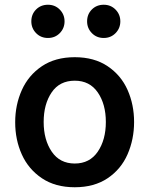

<svg xmlns="http://www.w3.org/2000/svg" viewBox="-20 -781 630 809"><path d="M44 -266Q44 -339 72 -401.5Q100 -464 156.5 -502Q213 -540 295 -540Q377 -540 433.5 -502Q490 -464 517.5 -402Q545 -340 545 -267Q545 -194 517.5 -131Q490 -68 433.5 -30Q377 8 295 8Q213 8 156.5 -30Q100 -68 72 -130Q44 -192 44 -266ZM426 -267Q426 -342 392 -391.5Q358 -441 295 -441Q231 -441 197.5 -391.5Q164 -342 164 -267Q164 -192 198 -142Q232 -92 295 -92Q358 -92 392 -142Q426 -192 426 -267ZM347 -691Q347 -721 367 -741Q387 -761 417 -761Q447 -761 467 -740.5Q487 -720 487 -691Q487 -662 467 -641.5Q447 -621 417 -621Q387 -621 367 -641.5Q347 -662 347 -691ZM112 -691Q112 -721 132 -741Q152 -761 182 -761Q212 -761 232 -740.5Q252 -720 252 -691Q252 -662 232 -641.5Q212 -621 182 -621Q152 -621 132 -641.5Q112 -662 112 -691Z"/></svg>

Font: Be Vietnam SemiBold
Style: Regular
Weight: 600
Designer: Gabriel Lam
Foundry: TypeRant
Version: Version 4.000